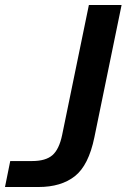

<svg xmlns="http://www.w3.org/2000/svg" viewBox="-52 -749 507 769"><path d="M-11 -104H77Q131 -104 158 -127.5Q185 -151 197 -209L304 -729H435L326 -199Q303 -87 248 -43.5Q193 0 102 0H-32Z"/></svg>

Font: Mona Sans SemiBold
Style: Italic
Weight: 600
Italic angle: -11.7°
Designer: Deni Anggara
Foundry: GitHub
Version: Version 2.000